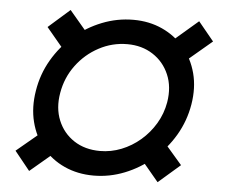

<svg xmlns="http://www.w3.org/2000/svg" viewBox="-48 -673 868 741"><g transform="rotate(5 386.0 -302.5)"><path d="M339.8 9.8Q277.8 9.8 226.8 -13.4Q175.8 -36.6 141.6 -78.4Q107.4 -120.1 93.3 -176Q79.1 -231.9 89.8 -296.9Q100.1 -361.8 132.6 -417.5Q165 -473.1 213.4 -514.6Q261.7 -556.2 320.3 -579.3Q378.9 -602.5 441.4 -602.5Q502.9 -602.5 553.5 -579.3Q604 -556.2 638.9 -514.6Q673.8 -473.1 688.5 -417.5Q703.1 -361.8 692.4 -296.9Q681.6 -231.9 648.7 -176Q615.7 -120.1 566.9 -78.4Q518.1 -36.6 459.7 -13.4Q401.4 9.8 339.8 9.8ZM356.4 -86.9Q398.9 -86.9 439 -102.8Q479 -118.7 512.2 -147.2Q545.4 -175.8 568.1 -213.9Q590.8 -252 598.6 -296.9Q608.4 -356.9 588.1 -404.3Q567.9 -451.7 525.4 -479.2Q482.9 -506.8 426.3 -506.8Q367.7 -506.8 316.2 -479.2Q264.6 -451.7 229.5 -404.3Q194.3 -356.9 184.1 -296.9Q173.8 -237.8 193.4 -190.2Q212.9 -142.6 255.4 -114.7Q297.9 -86.9 356.4 -86.9ZM635.3 -445.3 576.2 -517.6 694.3 -619.1 754.4 -545.9ZM588.4 13.7 504.4 -86.9 587.9 -158.2 672.9 -59.6ZM90.8 13.7 31.7 -59.6 149.9 -158.2 210 -86.9ZM197.3 -445.3 113.3 -545.9 196.3 -619.1 282.2 -517.6Z"/></g></svg>

Font: Inter 18pt ExtraBold
Style: Italic
Weight: 800
Italic angle: -9.3988°
Designer: Rasmus Andersson
Foundry: rsms
Version: Version 4.001;git-66647c0bb